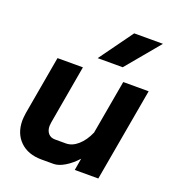

<svg xmlns="http://www.w3.org/2000/svg" viewBox="-137 -853 872 966"><g transform="rotate(20 299.0 -370.0)"><path d="M37 -144Q37 -158 41 -186L96 -499H232L177 -184Q175 -170 175 -165Q175 -140 188 -125Q201 -110 224 -110H282Q316 -110 346.5 -137Q377 -164 397 -210L448 -499H584L496 0H370L381 -64Q351 -31 318.5 -11.5Q286 8 259 8H195Q122 8 79.5 -33.5Q37 -75 37 -144ZM416 -748H570L420 -568H286Z"/></g></svg>

Font: Bai Jamjuree
Style: Bold Italic
Weight: 700
Italic angle: -10°
Designer: Katatrad Aksorn Co.,Ltd.
Foundry: Cadson Demak Co.,Ltd.
Version: Version 1.000; ttfautohint (v1.6)